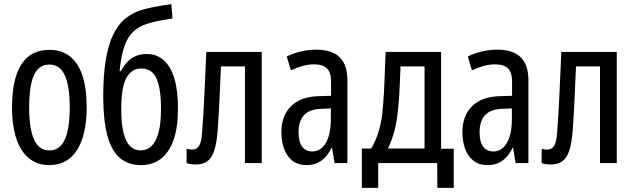

<svg xmlns="http://www.w3.org/2000/svg" viewBox="-20 -788 3066 928"><path d="M217 10Q172 10 138.5 -10Q105 -30 82.5 -66.5Q60 -103 49 -154.5Q38 -206 38 -269Q38 -358 57.5 -420Q77 -482 117 -514.5Q157 -547 219 -547Q278 -547 318 -515.5Q358 -484 378.5 -422.5Q399 -361 399 -269Q399 -206 388 -155Q377 -104 355 -67Q333 -30 298.5 -10Q264 10 217 10ZM219 -61Q269 -61 293 -113Q317 -165 317 -269Q317 -373 293 -424.5Q269 -476 219 -476Q167 -476 144 -424.5Q121 -373 121 -269Q121 -166 144.5 -113.5Q168 -61 219 -61Z M661 10Q600 10 559.5 -24.5Q519 -59 499 -132.5Q479 -206 479 -322Q479 -426 491.5 -500Q504 -574 528.5 -623.5Q553 -673 590.5 -702Q628 -731 680 -744Q698 -749 718.5 -753Q739 -757 761.5 -761Q784 -765 808 -768L814 -699Q791 -695 770.5 -691.5Q750 -688 732 -684Q714 -680 695 -674Q651 -661 623.5 -634.5Q596 -608 580.5 -562Q565 -516 558 -444H564Q579 -473 598 -491.5Q617 -510 640 -518.5Q663 -527 688 -527Q738 -527 772 -496.5Q806 -466 823.5 -406.5Q841 -347 840 -259Q840 -172 819 -112Q798 -52 758 -21Q718 10 661 10ZM659 -61Q690 -61 711.5 -81Q733 -101 745.5 -144.5Q758 -188 758 -258Q759 -355 737.5 -406Q716 -457 663 -457Q615 -457 590.5 -411Q566 -365 566 -261Q566 -188 577.5 -144Q589 -100 610 -80.5Q631 -61 659 -61Z M925 7Q914 7 903 5.5Q892 4 882 0V-69Q890 -67 895.5 -66Q901 -65 907 -65Q923 -65 933 -72.5Q943 -80 949 -98.5Q955 -117 957 -151Q960 -193 962.5 -231.5Q965 -270 967 -313Q969 -356 971.5 -410Q974 -464 977 -537H1245V0H1164V-467H1048Q1045 -412 1043.5 -368Q1042 -324 1040 -287.5Q1038 -251 1036 -216.5Q1034 -182 1031 -145Q1024 -65 1001 -29Q978 7 925 7Z M1462 10Q1420 10 1393 -11.5Q1366 -33 1353 -69Q1340 -105 1340 -148Q1340 -228 1386 -274Q1432 -320 1517 -323L1580 -325V-394Q1580 -438 1560 -457.5Q1540 -477 1497 -477Q1471 -477 1443.5 -469.5Q1416 -462 1386 -448L1366 -515Q1398 -531 1435 -539.5Q1472 -548 1508 -548Q1584 -548 1621.5 -511.5Q1659 -475 1659 -401V0H1597L1585 -74H1583Q1569 -46 1551.5 -27.5Q1534 -9 1512 0.5Q1490 10 1462 10ZM1489 -56Q1531 -56 1555 -97.5Q1579 -139 1579 -212V-264L1531 -262Q1476 -260 1449.5 -231.5Q1423 -203 1423 -149Q1423 -102 1440.5 -79Q1458 -56 1489 -56Z M1729 120V-70H1774Q1791 -99 1802.5 -130Q1814 -161 1821.5 -199Q1829 -237 1832 -286Q1834 -310 1835.5 -335Q1837 -360 1838 -389Q1839 -418 1840.5 -454Q1842 -490 1844 -537H2112V-69H2173V120H2094L2093 0H1808V120ZM1855 -70H2032V-467H1916Q1915 -438 1913.5 -407Q1912 -376 1910.5 -344Q1909 -312 1906 -281Q1900 -209 1887.5 -160Q1875 -111 1855 -70Z M2337 10Q2295 10 2268 -11.5Q2241 -33 2228 -69Q2215 -105 2215 -148Q2215 -228 2261 -274Q2307 -320 2392 -323L2455 -325V-394Q2455 -438 2435 -457.5Q2415 -477 2372 -477Q2346 -477 2318.5 -469.5Q2291 -462 2261 -448L2241 -515Q2273 -531 2310 -539.5Q2347 -548 2383 -548Q2459 -548 2496.5 -511.5Q2534 -475 2534 -401V0H2472L2460 -74H2458Q2444 -46 2426.5 -27.5Q2409 -9 2387 0.5Q2365 10 2337 10ZM2364 -56Q2406 -56 2430 -97.5Q2454 -139 2454 -212V-264L2406 -262Q2351 -260 2324.5 -231.5Q2298 -203 2298 -149Q2298 -102 2315.5 -79Q2333 -56 2364 -56Z M2641 7Q2630 7 2619 5.5Q2608 4 2598 0V-69Q2606 -67 2611.5 -66Q2617 -65 2623 -65Q2639 -65 2649 -72.5Q2659 -80 2665 -98.5Q2671 -117 2673 -151Q2676 -193 2678.5 -231.5Q2681 -270 2683 -313Q2685 -356 2687.5 -410Q2690 -464 2693 -537H2961V0H2880V-467H2764Q2761 -412 2759.5 -368Q2758 -324 2756 -287.5Q2754 -251 2752 -216.5Q2750 -182 2747 -145Q2740 -65 2717 -29Q2694 7 2641 7Z"/></svg>

Font: Noto Sans ExtraCondensed
Style: Regular
Weight: 400
Width: 2
Designer: Monotype Design Team
Foundry: Monotype Imaging Inc.
Version: Version 2.013